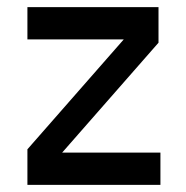

<svg xmlns="http://www.w3.org/2000/svg" viewBox="-20 -520 523 540"><path d="M57.1 -100.1 328.1 -409.2H57.1V-500H425.8V-399.9L154.8 -90.8H431.2V0H57.1Z"/></svg>

Font: TASA Orbiter Text Medium
Style: Regular
Weight: 500
Designer: Weizhong Zhang
Version: Version 1.000;Glyphs 3.1.2 (3151)